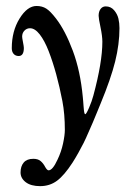

<svg xmlns="http://www.w3.org/2000/svg" viewBox="-20 -448 430 652"><path d="M49.8 137.7Q49.8 116.7 60.5 104Q71.3 91.3 93.3 91.3Q108.9 91.3 117.9 98.9Q127 106.4 133.8 119.6Q140.1 130.4 145 130.4Q158.7 130.4 175.3 94.2Q188 67.9 194.1 39.3Q200.2 10.7 200.2 -6.8Q200.2 -61 191.9 -104.5Q182.6 -152.8 170.9 -195.6Q159.2 -238.3 145.3 -274.2Q131.3 -310.1 115 -331.1Q98.6 -352.1 82 -352.1Q70.8 -352.1 63 -344Q55.2 -335.9 55.2 -323.7Q55.2 -319.3 58.1 -304.7Q61 -290 61 -285.2Q61 -257.8 43.5 -257.8Q32.7 -257.8 26.4 -264.9Q20 -272 20 -284.2Q20 -342.3 46.4 -385Q72.8 -427.7 104 -427.7Q123 -427.7 137 -418.9Q150.9 -410.2 170.4 -384.8Q201.7 -344.2 227.3 -275.6Q252.9 -207 261.2 -118.2Q261.7 -113.3 262.5 -103.8Q263.2 -94.2 263.7 -87.9Q264.2 -81.5 264.9 -74.5Q265.6 -67.4 266.8 -63.7Q268.1 -60.1 269.5 -60.1Q272.9 -60.1 282.5 -82.3Q292 -104.5 296.9 -123Q327.6 -236.3 327.6 -306.2Q327.6 -325.2 321.3 -355.5Q314.9 -385.7 314.9 -394.5Q314.9 -408.7 321.5 -417.5Q328.1 -426.3 338.9 -426.3Q356.4 -426.3 367.4 -413.3Q378.4 -400.4 382.1 -385Q385.7 -369.6 385.7 -352.5Q385.7 -298.3 371.1 -239.3Q356.4 -180.2 321.8 -96.7Q319.8 -92.3 309.8 -67.4Q299.8 -42.5 295.4 -32.7Q291 -22.9 281 0.2Q271 23.4 263.9 37.6Q256.8 51.8 246.3 70.6Q235.8 89.4 226.1 104.5Q198.2 147.5 173.6 165.8Q148.9 184.1 116.2 184.1Q85 184.1 67.4 170.7Q49.8 157.2 49.8 137.7Z"/></svg>

Font: Cooper*
Style: Italic
Weight: 400
Italic angle: -7°
Designer: Owen Earl
Foundry: indestructible type*
Version: Version 0.001